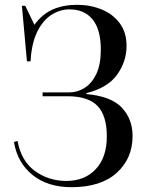

<svg xmlns="http://www.w3.org/2000/svg" viewBox="-20 -764 611 798"><path d="M277 14Q178 14 115 -37Q52 -88 38 -174L53 -178Q68 -95 125 -53.5Q182 -12 256 -12Q332 -12 378 -61Q424 -110 424 -197Q424 -283 385.5 -323.5Q347 -364 260 -364H157V-380H268Q302 -380 332 -399Q362 -418 380.5 -457Q399 -496 399 -557Q399 -641 365 -683Q331 -725 269 -725Q228 -725 192.5 -701.5Q157 -678 134 -630.5Q111 -583 107 -509H92L71 -740H85L123 -661Q156 -706 200 -725Q244 -744 300 -744Q356 -744 403 -724.5Q450 -705 478 -667Q506 -629 506 -573Q506 -509 467 -454Q428 -399 339 -377V-373Q442 -364 486.5 -316.5Q531 -269 531 -199Q531 -105 465 -45.5Q399 14 277 14Z"/></svg>

Font: Display Regular
Style: Regular
Weight: 400
Designer: Latin by Veronika Burian and Jose Scaglione. Greek by Irene Vlachou. Cyrillic by Vera Evstafieva.
Foundry: TypeTogether
Version: Version 3.002